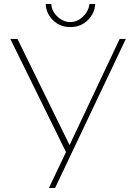

<svg xmlns="http://www.w3.org/2000/svg" viewBox="-20 -946 679 966"><path d="M430 -926H459Q457 -879 421.5 -844.5Q386 -810 338 -810H330Q282 -810 247 -844Q212 -878 210 -926H238Q240 -890 269 -862.5Q298 -835 333.5 -835Q369 -835 397.5 -862.5Q426 -890 430 -926ZM613 -750 257 0H226L312 -181L32 -750H68L330 -216L582 -750Z"/></svg>

Font: Poiret One
Style: Regular
Weight: 400
Designer: Denis Masharov
Foundry: Denis Masharov
Version: Version 1.001